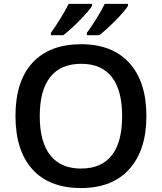

<svg xmlns="http://www.w3.org/2000/svg" viewBox="-20 -951 827 981"><path d="M728 -357.9Q728 -184.1 640.6 -86.9Q553.7 9.8 394 9.8Q232.4 9.8 145.5 -85.9Q59.1 -181.6 59.1 -358.9Q59.1 -536.1 146 -630.4Q233.4 -725.1 395 -725.1Q553.7 -725.1 641.1 -628.9Q728 -533.2 728 -357.9ZM604 -357.9Q604 -489.7 551.3 -557.4Q498.5 -625 395 -625Q290 -625 236.6 -557.4Q183.1 -489.7 183.1 -357.9Q183.1 -226.1 236.6 -158Q290 -89.8 394 -89.8Q498 -89.8 551 -157.2Q604 -224.6 604 -357.9ZM303.2 -771H240.2V-783.2Q290.5 -853.5 331.1 -931.2H450.2V-920.9Q436.5 -897.5 388.7 -848.6Q340.3 -799.3 303.2 -771ZM486.8 -771H423.8V-783.2Q444.8 -811 472.2 -855Q499 -897.9 515.1 -931.2H633.8V-920.9Q620.1 -897.5 572.3 -848.6Q523.9 -799.3 486.8 -771Z"/></svg>

Font: Open Sans
Style: SemiBold
Weight: 600
Foundry: Ascender Corporation
Version: Version 1.10